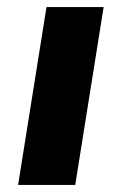

<svg xmlns="http://www.w3.org/2000/svg" viewBox="-20 -521 343 541"><path d="M31 0 111 -501H272L192 0Z"/></svg>

Font: Nunito Sans 8pt ExtraBold
Style: Italic
Weight: 800
Italic angle: -9°
Version: Version 3.101;gftools[0.9.27]